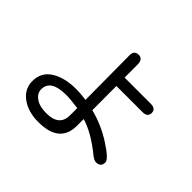

<svg xmlns="http://www.w3.org/2000/svg" viewBox="-178 -1036 1356 1356"><g transform="rotate(45 500.0 -358.0)"><path d="M553.7 -181.6V-108.4Q549.8 60.5 341.8 60.5Q240.2 60.5 173.8 12.2Q107.4 -36.1 107.4 -115.2Q107.4 -203.1 179.7 -248.5Q252 -293.9 367.2 -293.9Q409.2 -293.9 466.8 -286.1L463.9 -729.5Q463.9 -777.3 507.3 -777.3Q550.8 -777.3 550.8 -721.7V-592.8H812.5Q863.3 -592.8 863.3 -551.3Q863.3 -509.8 812.5 -509.8H551.8L552.7 -268.6Q668 -240.2 773.4 -172.4Q878.9 -104.5 878.9 -73.2Q878.9 -26.4 830.1 -26.4Q812.5 -26.4 784.2 -48.8Q659.2 -150.4 553.7 -181.6ZM466.8 -204.1Q386.7 -214.8 346.7 -214.8Q192.4 -214.8 192.4 -118.2Q192.4 -78.1 231 -50.8Q269.5 -23.4 337.9 -23.4Q464.8 -23.4 466.8 -128.9V-204.1Z"/></g></svg>

Font: jf-openhuninn-1.0
Style: Regular
Weight: 400
Designer: [Kosugi Maru]
      Designed by Motoya company      

      [Varela Round]
      Joe Prince(Latin component); Avraham Co
Foundry: justfont CO.,LTD.
Version: 1.0